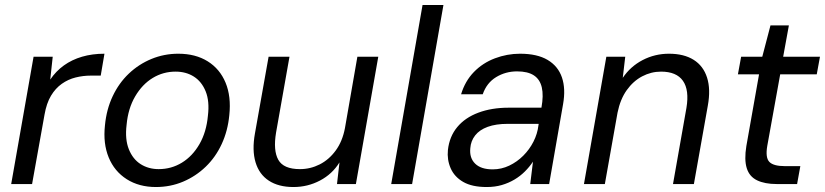

<svg xmlns="http://www.w3.org/2000/svg" viewBox="-20 -740 3317 772"><path d="M25 0 115 -512H192L182 -420Q205 -454 237 -477Q269 -500 310 -512Q351 -524 400 -524L385 -436H346Q314 -436 284 -428.5Q254 -421 228.5 -403Q203 -385 185 -355Q167 -325 159 -279L109 0Z M607 12Q539 12 489.5 -19.5Q440 -51 417 -107Q394 -163 402 -236Q408 -300 433 -353Q458 -406 498 -444Q538 -482 589 -503Q640 -524 697 -524Q766 -524 815 -493.5Q864 -463 887 -407.5Q910 -352 902 -277Q896 -214 871.5 -161Q847 -108 807 -69.5Q767 -31 716 -9.5Q665 12 607 12ZM618 -60Q669 -60 711.5 -86Q754 -112 782 -160.5Q810 -209 816 -275Q823 -333 807 -372.5Q791 -412 759.5 -432Q728 -452 686 -452Q636 -452 594 -426.5Q552 -401 523.5 -352.5Q495 -304 489 -238Q482 -180 498 -140Q514 -100 545.5 -80Q577 -60 618 -60Z M1160 12Q1100 12 1061 -13.5Q1022 -39 1007.5 -87.5Q993 -136 1005 -203L1060 -512H1144L1090 -207Q1078 -135 1099 -97.5Q1120 -60 1186 -60Q1228 -60 1265.5 -79Q1303 -98 1330 -135Q1357 -172 1367 -225L1417 -512H1501L1411 0H1335L1345 -87Q1316 -40 1266.5 -14Q1217 12 1160 12Z M1553 0 1679 -720H1763L1637 0Z M1937 12Q1878 12 1842.5 -8.5Q1807 -29 1792 -63.5Q1777 -98 1781 -137Q1787 -191 1818.5 -229Q1850 -267 1903.5 -287Q1957 -307 2025 -307H2157Q2166 -356 2158.5 -388.5Q2151 -421 2126.5 -437Q2102 -453 2059 -453Q2013 -453 1975 -430Q1937 -407 1921 -361H1834Q1850 -414 1885.5 -450.5Q1921 -487 1970 -505.5Q2019 -524 2071 -524Q2140 -524 2182 -499Q2224 -474 2239.5 -428.5Q2255 -383 2244 -321L2188 0H2112L2123 -90Q2109 -69 2090.5 -50.5Q2072 -32 2048.5 -18Q2025 -4 1997.5 4Q1970 12 1937 12ZM1961 -59Q1996 -59 2027.5 -74Q2059 -89 2084 -114Q2109 -139 2125 -170.5Q2141 -202 2145 -236L2146 -242H2021Q1974 -242 1941 -230Q1908 -218 1890.5 -195.5Q1873 -173 1871 -144Q1867 -105 1890.5 -82Q1914 -59 1961 -59Z M2328 0 2418 -512H2494L2484 -427Q2515 -473 2564 -498.5Q2613 -524 2670 -524Q2730 -524 2769 -499.5Q2808 -475 2823 -428Q2838 -381 2826 -315L2770 0H2686L2740 -306Q2752 -378 2726 -415Q2700 -452 2638 -452Q2598 -452 2562 -433Q2526 -414 2500 -377.5Q2474 -341 2463 -287L2412 0Z M3103 0Q3055 0 3024 -15Q2993 -30 2982.5 -64Q2972 -98 2981 -153L3032 -441H2947L2960 -512H3045L3078 -638H3152L3129 -512H3277L3264 -441H3117L3065 -153Q3057 -106 3073.5 -89Q3090 -72 3136 -72H3198L3185 0Z"/></svg>

Font: DM Sans 12pt
Style: Italic
Weight: 400
Italic angle: -10°
Version: Version 4.004;gftools[0.9.30]